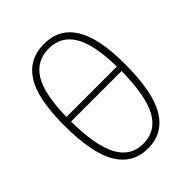

<svg xmlns="http://www.w3.org/2000/svg" viewBox="-219 -882 1008 1008"><g transform="rotate(-45 285.5 -377.5)"><path d="M284 10Q173 10 115.5 -85.5Q58 -181 58 -389Q58 -587 116 -676Q174 -765 286 -765Q398 -765 455 -673.5Q512 -582 512 -391Q512 -182 454.5 -86Q397 10 284 10ZM98 -410H472Q470 -574 424 -652Q378 -730 286 -730Q195 -730 148 -655Q101 -580 98 -410ZM284 -25Q378 -25 424.5 -109Q471 -193 473 -376H98Q100 -193 146 -109Q192 -25 284 -25Z"/></g></svg>

Font: Noto Sans ExtraLight
Style: Regular
Weight: 200
Designer: Monotype Design Team
Foundry: Monotype Imaging Inc.
Version: Version 2.007